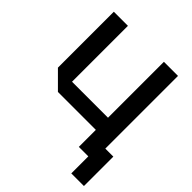

<svg xmlns="http://www.w3.org/2000/svg" viewBox="-229 -839 1117 1117"><g transform="rotate(45 330.0 -280.0)"><path d="M584 -700V-102H650V140H546V0H468V-140H156L56 -240V-700H172V-240H468V-700Z"/></g></svg>

Font: Tektur Medium
Style: Regular
Weight: 500
Designer: Adam Jagosz
Foundry: Adam Jagosz
Version: Version 1.005;gftools[0.9.30]